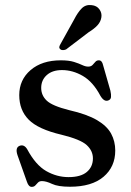

<svg xmlns="http://www.w3.org/2000/svg" viewBox="-20 -716 510 748"><path d="M221.5 -443Q184 -443 162.2 -423.5Q140.5 -404 140.5 -373.5Q140.5 -344.5 162 -324Q183.5 -303.5 249 -287Q319 -271 358 -248Q397 -225 413 -195.2Q429 -165.5 429 -129.5Q429 -66 383.2 -27.2Q337.5 11.5 252.5 11.5Q206 11.5 182.8 0.5Q159.5 -10.5 143.5 -10.5Q133.5 -10.5 128 -4.8Q122.5 1 117.5 6.5Q112.5 12 103.5 12Q91.5 12 85 -7.5L48 -112Q38.5 -141 56.5 -148Q74 -154.5 86 -134.5Q119 -73 160.2 -49.5Q201.5 -26 247 -26Q294.5 -26 318.2 -46Q342 -66 342 -99Q342 -128.5 317.8 -150.8Q293.5 -173 220 -191Q128.5 -212.5 91.8 -249.8Q55 -287 55 -345.5Q55 -405 99.2 -443Q143.5 -481 217 -481Q248.5 -481 268.2 -474.8Q288 -468.5 300.5 -462.5Q313 -456.5 323.5 -456.5Q334.5 -456.5 340.5 -462.8Q346.5 -469 351.5 -475Q356.5 -481 365 -481Q377.5 -481 381.5 -462.5L410 -363Q413.5 -347.5 412.5 -337.8Q411.5 -328 401.5 -324.5Q385.5 -318.5 371 -343Q342.5 -397 303 -420Q263.5 -443 221.5 -443ZM269 -640.5Q283 -668 298.5 -683.5Q314 -699 337 -696Q357 -694 367.2 -679.8Q377.5 -665.5 375 -649Q372.5 -631.5 360 -617.8Q347.5 -604 325.5 -590.5L237.5 -523.5Q232 -521 225.5 -520.8Q219 -520.5 215 -524Q210 -528.5 211.2 -534Q212.5 -539.5 216 -545Z"/></svg>

Font: Fraunces 9pt
Style: Regular
Weight: 400
Version: Version 1.000;[b76b70a41]